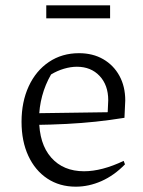

<svg xmlns="http://www.w3.org/2000/svg" viewBox="-20 -694 539 722"><path d="M265 8Q204 8 158 -22.5Q112 -53 86.5 -108Q61 -163 61 -236Q61 -311 88 -369.5Q115 -428 164 -461Q213 -494 277 -494Q329 -494 368 -471.5Q407 -449 429 -409Q451 -369 451 -316L448 -251Q392 -242 340 -236.5Q288 -231 230.5 -228Q173 -225 101 -224V-268L385 -272L387 -317Q387 -374 354.5 -408.5Q322 -443 269 -443Q246 -443 220.5 -435.5Q195 -428 172 -414Q150 -376 138.5 -333Q127 -290 127 -247Q127 -153 172.5 -101.5Q218 -50 296 -50Q363 -50 445 -89L450 -76Q409 -34 361.5 -13Q314 8 265 8ZM154 -625V-674H394V-625Z"/></svg>

Font: Piazzolla Thin Light
Style: Regular
Weight: 300
Version: Version 2.005